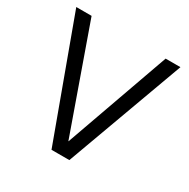

<svg xmlns="http://www.w3.org/2000/svg" viewBox="-158 -844 972 988"><g transform="rotate(30 327.5 -350.0)"><path d="M275 0 18 -700H109L328 -82H329L549 -700H637L381 0Z"/></g></svg>

Font: DM Sans 28pt
Style: Regular
Weight: 400
Version: Version 4.004;gftools[0.9.30]